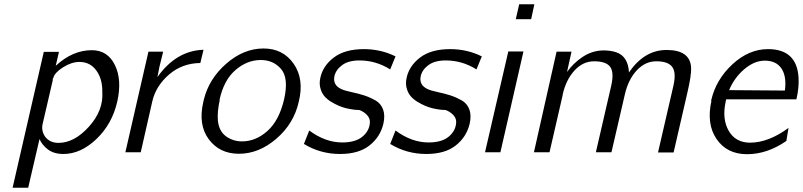

<svg xmlns="http://www.w3.org/2000/svg" viewBox="-20 -713 3760 899"><path d="M39 166 185 -470H256L241 -405Q320 -478 410 -478Q484 -478 518 -408.5Q552 -339 529 -237Q505 -132 431.5 -62Q358 8 277 8Q232 8 204 -13.5Q176 -35 165 -62L112 166ZM230 -349Q230 -348 229 -346.5Q228 -345 227 -344V-340V-337L179 -130Q173 -99 192 -72Q214 -44 254 -44Q328 -44 396.5 -120Q465 -196 459 -283Q460 -343 431 -383Q402 -423 352 -423Q315 -423 275.5 -398Q236 -373 230 -349Z M567 0 675 -471H744L726 -398Q726 -397 724.5 -389.5Q723 -382 722 -377L717 -352Q805 -476 933 -480L918 -418Q833 -417 771.5 -364Q710 -311 693 -238L639 0Z M932 -236Q932 -239 934 -245Q958 -344 1039.5 -415Q1121 -486 1214 -486Q1305 -486 1355 -414.5Q1405 -343 1379 -237Q1356 -134 1274 -63.5Q1192 7 1099 7Q1008 7 957.5 -61Q907 -129 932 -236ZM1008 -246 1009 -245Q997 -191 1000 -150Q1005 -99 1038 -75Q1071 -51 1113 -51Q1178 -51 1232.5 -100Q1287 -149 1310 -247Q1333 -347 1296 -390Q1260 -432 1201 -432Q1137 -432 1082.5 -385Q1028 -338 1008 -246Z M1403 -39 1428 -102Q1503 -46 1583 -46Q1645 -46 1678 -74Q1711 -102 1712 -142Q1712 -161 1697 -176Q1682 -191 1662 -198Q1636 -198 1601.5 -206Q1567 -214 1529.5 -237Q1492 -260 1482 -294Q1473 -319 1480 -349Q1492 -405 1543.5 -444Q1595 -483 1684 -483Q1763 -483 1832 -449L1807 -388Q1740 -430 1663 -430Q1612 -430 1582.5 -408.5Q1553 -387 1546 -357Q1537 -315 1578 -296Q1592 -289 1625 -282Q1658 -275 1684.5 -266.5Q1711 -258 1737 -243.5Q1763 -229 1773.5 -201Q1784 -173 1775 -133Q1760 -71 1709.5 -31.5Q1659 8 1572 8Q1480 8 1403 -39Z M1807 -39 1832 -102Q1907 -46 1987 -46Q2049 -46 2082 -74Q2115 -102 2116 -142Q2116 -161 2101 -176Q2086 -191 2066 -198Q2040 -198 2005.5 -206Q1971 -214 1933.5 -237Q1896 -260 1886 -294Q1877 -319 1884 -349Q1896 -405 1947.5 -444Q1999 -483 2088 -483Q2167 -483 2236 -449L2211 -388Q2144 -430 2067 -430Q2016 -430 1986.5 -408.5Q1957 -387 1950 -357Q1941 -315 1982 -296Q1996 -289 2029 -282Q2062 -275 2088.5 -266.5Q2115 -258 2141 -243.5Q2167 -229 2177.5 -201Q2188 -173 2179 -133Q2164 -71 2113.5 -31.5Q2063 8 1976 8Q1884 8 1807 -39Z M2251 0 2360 -472H2431L2323 0ZM2395 -623 2411 -693H2482L2467 -623Z M2480 0 2586 -471H2656L2635 -376Q2664 -417 2708 -446.5Q2752 -476 2805 -477Q2840 -477 2866 -468Q2921 -449 2925 -374Q2997 -479 3101 -479Q3211 -479 3216 -397Q3218 -362 3198 -277L3134 1H3061L3133 -311Q3147 -372 3128 -399Q3109 -426 3053 -426Q3001 -426 2961.5 -383.5Q2922 -341 2906 -272L2843 0H2770L2842 -312Q2856 -374 2837 -400Q2818 -426 2762 -426Q2710 -426 2670.5 -383.5Q2631 -341 2615 -272Q2614 -269 2614 -265L2553 0Z M3311 -240 3310 -241Q3310 -242 3310 -243Q3332 -340 3409 -411.5Q3486 -483 3576 -483Q3711 -483 3719 -350Q3722 -303 3709 -248H3380Q3380 -246 3379 -243Q3378 -240 3378 -238Q3360 -156 3392 -100.5Q3424 -45 3492 -45Q3578 -45 3672 -114L3662 -53Q3572 9 3478 9Q3384 9 3335.5 -61.5Q3287 -132 3311 -240ZM3394 -291 3655 -289Q3664 -354 3639.5 -391.5Q3615 -429 3561 -429Q3512 -429 3465 -389Q3418 -349 3394 -291Z"/></svg>

Font: Coval
Style: ExtraLight Italic
Weight: 200
Foundry: Context Ltd
Version: Version 001.000